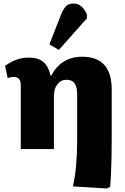

<svg xmlns="http://www.w3.org/2000/svg" viewBox="-20 -854 718 1100"><path d="M593 226 398 214Q422 104 422 -46V-312Q422 -356 407.5 -376.5Q393 -397 361 -397Q329 -397 309 -371.5Q289 -346 289 -303V0H99V-367Q99 -413 59 -413Q41 -413 24 -407L9 -477Q43 -501 75.5 -512.5Q108 -524 147 -524Q199 -524 228.5 -499Q258 -474 270 -420H273Q331 -529 451 -529Q620 -529 620 -341V-61Q620 -10 619 43.5Q618 97 616 142.5Q614 188 611 216ZM317 -568 263 -600 330 -771Q344 -806 360 -820Q376 -834 402 -834Q450 -834 478 -772V-749Z"/></svg>

Font: Literata 12pt ExtraBold
Style: Regular
Weight: 800
Designer: Latin by Veronika Burian and Jose Scaglione. Greek by Irene Vlachou. Cyrillic by Vera Evstafieva.
Foundry: TypeTogether
Version: Version 3.002